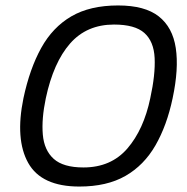

<svg xmlns="http://www.w3.org/2000/svg" viewBox="-20 -674 687 704"><path d="M271 10Q132 10 83.5 -76.5Q35 -163 66 -314Q89 -422 131 -498Q173 -574 241.5 -614Q310 -654 413 -654Q511 -654 562 -614Q613 -574 624.5 -498Q636 -422 613 -314Q592 -214 550 -141Q508 -68 440 -29Q372 10 271 10ZM286 -60Q387 -60 447 -129.5Q507 -199 531 -314Q550 -401 547 -461.5Q544 -522 509.5 -553Q475 -584 398 -584Q298 -584 237 -514.5Q176 -445 148 -314Q132 -238 137 -180.5Q142 -123 177 -91.5Q212 -60 286 -60Z"/></svg>

Font: Kanit Light
Style: Italic
Weight: 300
Italic angle: -12°
Designer: Katatrad Team
Foundry: CadsonDemak
Version: Version 2.000; ttfautohint (v1.8.3)